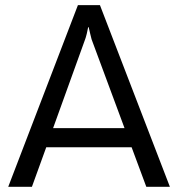

<svg xmlns="http://www.w3.org/2000/svg" viewBox="-20 -720 685 740"><path d="M487.3 -152.3H158.2L103 0H11.7L280.3 -700.2H365.2L634.8 0H543.9ZM460 -226.1 333 -568.4Q331.1 -576.2 327.6 -590.1Q324.2 -604 321.8 -615.2H319.8Q318.8 -607.9 314.5 -590.3Q310.1 -572.8 308.1 -568.4L184.6 -226.1Z"/></svg>

Font: Selawik
Style: Regular
Weight: 400
Designer: Aaron Bell
Foundry: Microsoft Corporation
Version: Version 1.01